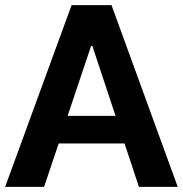

<svg xmlns="http://www.w3.org/2000/svg" viewBox="-20 -729 713 749"><path d="M209 -169.4 151.9 0H0L259.3 -709H415L673.3 0H522L465.8 -169.4ZM335.4 -549.8 243.7 -276.9H430.7L340.3 -549.8Z"/></svg>

Font: Estedad-FD Bold
Style: Regular
Weight: 700
Designer: Amin Abedi
Version: Version 7.3